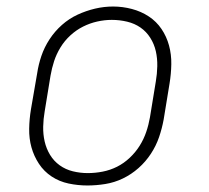

<svg xmlns="http://www.w3.org/2000/svg" viewBox="-20 -561 640 589"><path d="M248 8Q219 8 190.5 2Q162 -4 138.5 -19.5Q115 -35 99.5 -58.5Q84 -82 76.5 -109Q69 -136 69.5 -166Q70 -196 75 -226L94 -336Q98 -363 107 -389.5Q116 -416 132 -440.5Q148 -465 170 -484.5Q192 -504 218 -516Q244 -528 271.5 -534.5Q299 -541 327 -541Q356 -541 384.5 -533.5Q413 -526 436.5 -510.5Q460 -495 475.5 -472Q491 -449 498.5 -421.5Q506 -394 505.5 -364Q505 -334 500 -304L482 -194Q477 -167 468 -140.5Q459 -114 443 -89.5Q427 -65 405 -45.5Q383 -26 357 -13.5Q331 -1 303 3.5Q275 8 248 8ZM249 -30Q272 -30 295 -34.5Q318 -39 339 -49.5Q360 -60 378 -77Q396 -94 408.5 -114Q421 -134 428.5 -156Q436 -178 440 -201L458 -311Q462 -334 462.5 -358Q463 -382 458 -404Q453 -426 441 -445Q429 -464 411 -476.5Q393 -489 370 -494.5Q347 -500 323 -500Q301 -500 278.5 -495Q256 -490 235 -479.5Q214 -469 196 -452.5Q178 -436 165.5 -415.5Q153 -395 146 -373.5Q139 -352 135 -329L117 -219Q113 -196 112.5 -172.5Q112 -149 117 -127Q122 -105 133.5 -86Q145 -67 163 -54Q181 -41 203.5 -35.5Q226 -30 249 -30Z"/></svg>

Font: Iosevka Curly Slab XLtEx
Style: Italic
Weight: 200
Width: 7
Italic angle: -9°
Monospace: yes
Designer: Belleve Invis
Foundry: Belleve Invis
Version: Version 11.1.0; ttfautohint (v1.8.3)